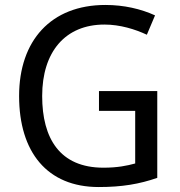

<svg xmlns="http://www.w3.org/2000/svg" viewBox="-20 -744 724 774"><path d="M379 -377V-297H525V-85C492 -76 454 -68 397 -68C221 -68 150 -186 150 -357C150 -535 243 -645 401 -645C464 -645 525 -626 572 -604L605 -682C548 -708 480 -724 405 -724C185 -724 57 -580 57 -357C57 -131 170 10 378 10C472 10 542 -2 614 -27V-377Z"/></svg>

Font: Noto Sans Thai
Style: Regular
Weight: 400
Designer: Monotype Design Team
Foundry: Monotype Imaging Inc.
Version: Version 1.901